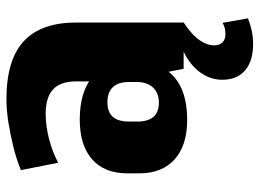

<svg xmlns="http://www.w3.org/2000/svg" viewBox="-125 -466 807 597"><g transform="rotate(-90 278.5 -167.5)"><path d="M324 -199V-334Q324 -382 299.5 -405.5Q275 -429 223 -429Q186 -429 145 -418.5Q104 -408 71 -390L48 -506Q82 -520 120.5 -529.5Q159 -539 197 -545Q235 -551 268 -551Q391 -551 449 -497Q507 -443 507 -334V0H363ZM204 11Q125 11 81.5 -28Q38 -67 38 -138V-175Q38 -246 81.5 -284.5Q125 -323 205 -323Q290 -323 336 -285Q382 -247 382 -176V-139Q382 -67 336 -28Q290 11 204 11ZM258 -77Q288 -77 305 -95.5Q322 -114 322 -145V-170Q322 -203 306 -220Q290 -237 259 -237Q229 -237 214 -220.5Q199 -204 199 -169V-144Q199 -111 213.5 -94Q228 -77 258 -77ZM441 216Q387 216 358 191Q329 166 329 120Q329 81 354.5 48Q380 15 427 -5L507 0Q468 26 452 49.5Q436 73 436 95Q436 111 445 120.5Q454 130 471 130Q491 130 506 121L520 200Q505 206 484.5 211Q464 216 441 216Z"/></g></svg>

Font: Pathway Extreme Condensed ExtraBold
Style: Regular
Weight: 800
Width: 3
Version: Version 1.001;gftools[0.9.26]